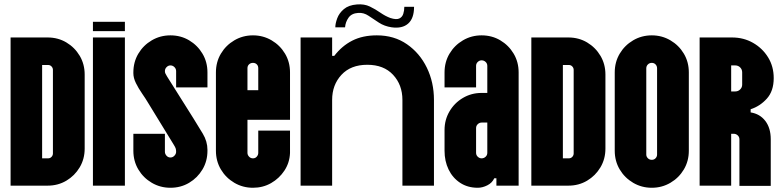

<svg xmlns="http://www.w3.org/2000/svg" viewBox="-20 -877 3705 907"><path d="M30 0V-700H205Q254 -700 293.5 -676.5Q333 -653 356.5 -613.5Q380 -574 380 -525V-175Q380 -126 356.5 -86.5Q333 -47 293.5 -23.5Q254 0 205 0ZM179 -129H207Q217 -129 223.5 -136Q230 -143 230 -152V-547Q230 -556 223.5 -563Q217 -570 207 -570H179Z M419 -730V-774H570V-730ZM419 0V-700H570V0Z M785 10Q737 10 697 -13.5Q657 -37 633.5 -76.5Q610 -116 610 -165V-245H759V-160Q759 -150 766.5 -141.5Q774 -133 785 -133Q796 -133 804 -141.5Q812 -150 812 -160Q812 -169 810 -175.5Q808 -182 801 -193L681 -389Q668 -411 651 -435.5Q634 -460 622 -484.5Q610 -509 610 -531V-535Q610 -584 633.5 -623.5Q657 -663 697 -686.5Q737 -710 785 -710Q834 -710 873.5 -686.5Q913 -663 936.5 -623.5Q960 -584 960 -535V-464H812V-541Q812 -552 804 -560Q796 -568 785 -568Q775 -568 767 -560Q759 -552 759 -541Q759 -534 761.5 -529.5Q764 -525 769 -516L893 -319Q916 -282 938 -245.5Q960 -209 960 -169V-165Q960 -116 936.5 -76.5Q913 -37 873.5 -13.5Q834 10 785 10Z M1175 10Q1127 10 1087 -13.5Q1047 -37 1023.5 -76.5Q1000 -116 1000 -165V-535Q1000 -584 1023.5 -623.5Q1047 -663 1087 -686.5Q1127 -710 1175 -710Q1223 -710 1263 -686.5Q1303 -663 1326.5 -623.5Q1350 -584 1350 -535V-311H1149V-155Q1149 -145 1156.5 -137Q1164 -129 1175 -129Q1186 -129 1193 -137Q1200 -145 1200 -155V-260H1350V-154Q1348 -108 1323.5 -71Q1299 -34 1260.5 -12Q1222 10 1175 10ZM1149 -451H1200V-555Q1200 -566 1193 -573Q1186 -580 1175 -580Q1164 -580 1156.5 -573Q1149 -566 1149 -555Z M1760 -710Q1842 -710 1902.5 -668Q1963 -626 1996.5 -557Q2030 -488 2030 -405V0H1881V-405Q1881 -476 1837 -523.5Q1793 -571 1715 -571Q1637 -571 1593 -523.5Q1549 -476 1549 -405V0H1400V-700H1549V-613H1559Q1595 -660 1644 -685Q1693 -710 1760 -710ZM1564 -748Q1564 -766 1573 -790.5Q1582 -815 1604.5 -834Q1627 -853 1666 -856Q1701 -859 1727.5 -846Q1754 -833 1777 -817Q1800 -801 1824 -792Q1852 -783 1866 -789.5Q1880 -796 1885 -811.5Q1890 -827 1890 -845H1936Q1936 -790 1908 -765.5Q1880 -741 1830 -748Q1796 -753 1770 -770Q1744 -787 1721 -802.5Q1698 -818 1672 -816Q1641 -814 1626.5 -793.5Q1612 -773 1610 -748Z M2237 10Q2189 10 2153.5 -13.5Q2118 -37 2099 -76.5Q2080 -116 2080 -165V-263Q2080 -311 2103.5 -351Q2127 -391 2167 -414.5Q2207 -438 2255 -438H2282V-566Q2282 -577 2274 -584.5Q2266 -592 2255 -592Q2245 -592 2237 -584.5Q2229 -577 2229 -566V-464H2080V-535Q2080 -584 2103.5 -623.5Q2127 -663 2167 -686.5Q2207 -710 2255 -710Q2304 -710 2343.5 -686.5Q2383 -663 2406.5 -623.5Q2430 -584 2430 -535V0H2325V-35H2315Q2305 -13 2282 -1.5Q2259 10 2237 10ZM2255 -129Q2266 -129 2274 -136.5Q2282 -144 2282 -155V-298H2255Q2245 -298 2237 -290.5Q2229 -283 2229 -272V-155Q2229 -144 2237 -136.5Q2245 -129 2255 -129Z M2490 0V-700H2665Q2714 -700 2753.5 -676.5Q2793 -653 2816.5 -613.5Q2840 -574 2840 -525V-175Q2840 -126 2816.5 -86.5Q2793 -47 2753.5 -23.5Q2714 0 2665 0ZM2639 -129H2667Q2677 -129 2683.5 -136Q2690 -143 2690 -152V-547Q2690 -556 2683.5 -563Q2677 -570 2667 -570H2639Z M3059 10Q3011 10 2971 -13.5Q2931 -37 2907.5 -76.5Q2884 -116 2884 -165V-535Q2884 -584 2907.5 -623.5Q2931 -663 2971 -686.5Q3011 -710 3059 -710Q3107 -710 3147 -686.5Q3187 -663 3210.5 -623.5Q3234 -584 3234 -535V-165Q3234 -116 3210.5 -76.5Q3187 -37 3147 -13.5Q3107 10 3059 10ZM3059 -122Q3070 -122 3077 -129.5Q3084 -137 3084 -147V-554Q3084 -565 3077 -572.5Q3070 -580 3059 -580Q3048 -580 3040.5 -572.5Q3033 -565 3033 -554V-147Q3033 -137 3040.5 -129.5Q3048 -122 3059 -122Z M3434 0H3285V-700H3438Q3493 -700 3537.5 -674.5Q3582 -649 3608.5 -606Q3635 -563 3635 -508Q3635 -447 3602.5 -411Q3570 -375 3526 -361V-346Q3570 -339 3595.5 -305.5Q3621 -272 3621 -219V1H3473V-219Q3473 -230 3465 -237.5Q3457 -245 3446 -245H3434ZM3434 -445H3453Q3467 -445 3476.5 -454.5Q3486 -464 3486 -477V-535Q3486 -549 3476.5 -558.5Q3467 -568 3453 -568H3434Z"/></svg>

Font: Vina Sans
Style: Regular
Weight: 400
Designer: Andree Nguyen
Foundry: Nguyen Type Foundry
Version: Version 1.002; ttfautohint (v1.8.4.7-5d5b);gftools[0.9.28]